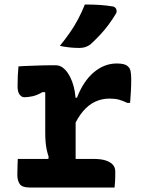

<svg xmlns="http://www.w3.org/2000/svg" viewBox="-20 -833 640 853"><path d="M192 -95 196 -137Q191 -152 187.5 -168Q184 -184 182.5 -203Q181 -222 181 -243Q181 -273 181 -303Q181 -333 181 -363Q181 -393 181 -423L169 -424Q146 -410 125 -405.5Q104 -401 88 -401Q76 -401 67 -413Q58 -425 58 -450Q58 -473 59 -495.5Q60 -518 62 -538Q72 -539 84.5 -539.5Q97 -540 110.5 -540.5Q124 -541 138.5 -541.5Q153 -542 168.5 -542.5Q184 -543 199.5 -543Q215 -543 228 -543Q244 -543 257.5 -533.5Q271 -524 282 -507.5Q293 -491 300.5 -470.5Q308 -450 312 -427.5Q316 -405 316 -383Q316 -347 316 -310Q316 -273 316 -235.5Q316 -198 316 -160Q316 -122 316 -85ZM298 -399H322Q350 -472 396.5 -511.5Q443 -551 499 -551Q518 -551 530.5 -547.5Q543 -544 549 -537Q557 -531 560 -517Q563 -503 563 -481Q563 -453 561.5 -427Q560 -401 558 -376H545Q525 -386 507.5 -390.5Q490 -395 466 -395Q433 -395 403.5 -381.5Q374 -368 349.5 -339.5Q325 -311 304 -264ZM59 -127H394Q429 -127 450 -120Q471 -113 481.5 -101Q492 -89 492 -72Q492 -59 492 -47.5Q492 -36 491 -24Q490 -12 489 0H111Q79 0 68 -15Q57 -30 57 -57Q57 -69 57.5 -80.5Q58 -92 58 -103.5Q58 -115 59 -127ZM357 -813Q394 -813 424 -811Q454 -809 483 -804Q493 -801 496.5 -792Q500 -783 496 -774Q480 -747 462.5 -723.5Q445 -700 425 -678.5Q405 -657 381 -635Q371 -628 359.5 -624Q348 -620 333 -620Q309 -620 287.5 -622.5Q266 -625 246 -629Q270 -659 290 -687.5Q310 -716 326.5 -747Q343 -778 357 -813Z"/></svg>

Font: Rec Mono Semicasual
Style: Bold
Weight: 700
Version: Version 1.085; ttfautohint (v1.8.4.7-5d5b)